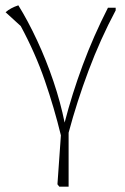

<svg xmlns="http://www.w3.org/2000/svg" viewBox="-20 -507 469 722"><path d="M238 195H203L196 186L209 2Q184 -101 148.5 -204Q113 -307 58 -409L1 -461Q19 -477 49 -487Q85 -429 119.5 -355Q154 -281 181 -201Q208 -121 223 -46Q251 -154 291 -262Q331 -370 386 -478H415V-468Q357 -359 313 -241.5Q269 -124 238 -8Z"/></svg>

Font: Piazzolla Thin
Style: Regular
Weight: 100
Designer: Juan Pablo del Peral
Foundry: Huerta Tipografica
Version: Version 1.330